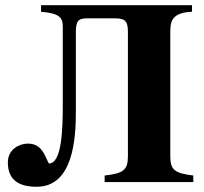

<svg xmlns="http://www.w3.org/2000/svg" viewBox="-20 -696 778 734"><path d="M137 -676V-651C207 -645 220 -629 220 -595V-297C220 -205 217 -71 167 -71C167 -71 162 -79 158 -89C146 -115 132 -147 86 -147C55 -147 10 -126 10 -75C10 -9 51 18 120 18C260 18 270 -166 270 -269V-572C270 -614 278 -626 313 -626H419C461 -626 469 -613 469 -572V-99C469 -47 453 -33 380 -25V0H719V-25C647 -34 631 -46 631 -100V-575C631 -615 638 -648 714 -651V-676Z"/></svg>

Font: STIXGeneral
Style: Bold
Weight: 700
Designer: MicroPress Inc., with final additions and corrections provided by Coen Hoffman, Elsevier (retired)
Version: Version 1.1.0